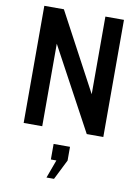

<svg xmlns="http://www.w3.org/2000/svg" viewBox="-105 -768 818 1130"><g transform="rotate(10 304.0 -203.5)"><path d="M66 -700H183L431 -236V-700H542V0H443L177 -493V0H66ZM254 293 294 184H261V91H359V173L299 293Z"/></g></svg>

Font: Cabin Condensed SemiBold
Style: Regular
Weight: 600
Width: 3
Designer: Pablo Impallari
Foundry: Pablo Impallari. http://www.impallari.com Igino Marini. http://www.ikern.com
Version: Version 2.001